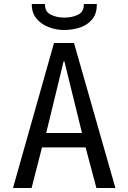

<svg xmlns="http://www.w3.org/2000/svg" viewBox="-20 -940 640 960"><path d="M250 -725H350L557 0H462L408 -203H190L138 0H45ZM390 -275 302 -633H298L211 -275ZM139 -920H205Q203.5 -882.5 233 -867.2Q262.5 -852 301 -852Q342 -852 371.2 -867Q400.5 -882 399 -920H464Q465 -872.5 441 -843.5Q417 -814.5 379.5 -802.2Q342 -790 300 -790Q262 -790 224.8 -803.8Q187.5 -817.5 162.8 -846.8Q138 -876 139 -920Z"/></svg>

Font: JuliaMono
Style: Regular
Weight: 400
Monospace: yes
Designer: cormullion
Foundry: corm
Version: Version 0.055; ttfautohint (v1.8.4)